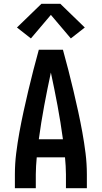

<svg xmlns="http://www.w3.org/2000/svg" viewBox="-20 -999 540 1019"><path d="M59 0V-74Q59 -130 66 -186Q73 -242 83 -297Q93 -352 105 -407Q117 -462 130 -517Q143 -572 157 -626.5Q171 -681 186 -735H314Q329 -681 343 -626.5Q357 -572 370 -517Q383 -462 395 -407Q407 -352 417 -297Q427 -242 434 -186Q441 -130 441 -74V0H330V-74Q330 -96 328.5 -118.5Q327 -141 325 -164H175Q173 -141 171.5 -118.5Q170 -96 170 -74V0ZM186 -260H314Q302 -349 285.5 -437.5Q269 -526 250 -614Q231 -526 214.5 -437.5Q198 -349 186 -260ZM144 -795 70 -853 200 -979H300L430 -853L356 -795L250 -920Z"/></svg>

Font: Iosevka Julsh Curly
Style: Bold
Weight: 700
Designer: Belleve Invis
Foundry: Belleve Invis
Version: Version 15.0.2; ttfautohint (v1.8.4)